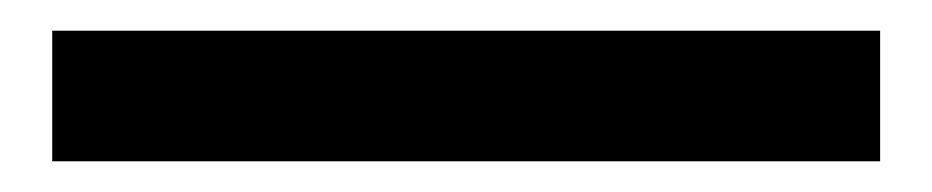

<svg xmlns="http://www.w3.org/2000/svg" viewBox="-20 50 607 125"><path d="M14 155V70H553V155Z"/></svg>

Font: Noto Sans HK Thin
Style: Bold
Weight: 700
Version: Version 2.004-H2;hotconv 1.0.118;makeotfexe 2.5.65603